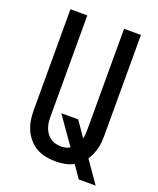

<svg xmlns="http://www.w3.org/2000/svg" viewBox="-145 -822 790 962"><g transform="rotate(20 250.0 -341.5)"><path d="M393 52 347 -14Q325 -2 300 2.5Q275 7 250 7Q224 7 197.5 1.5Q171 -4 148.5 -17Q126 -30 108.5 -50.5Q91 -71 80.5 -95Q70 -119 66 -145Q62 -171 62 -197V-735H152V-197Q152 -182 153.5 -167.5Q155 -153 160 -138.5Q165 -124 173.5 -111.5Q182 -99 194 -90Q206 -81 220.5 -77Q235 -73 250 -73Q263 -73 275.5 -75.5Q288 -78 299 -85L197 -230H287L343 -149Q346 -161 347 -173Q348 -185 348 -197V-735H438V-197Q438 -180 436.5 -162.5Q435 -145 430.5 -128Q426 -111 419 -94.5Q412 -78 402 -64L483 52Z"/></g></svg>

Font: Iosevka Medium
Style: Regular
Weight: 500
Monospace: yes
Designer: Belleve Invis
Foundry: Belleve Invis
Version: Version 32.5.0; ttfautohint (v1.8.4)